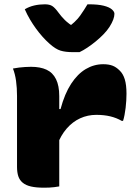

<svg xmlns="http://www.w3.org/2000/svg" viewBox="-20 -865 640 891"><path d="M245 -359H261Q280 -430 310 -476Q340 -522 378 -544.5Q416 -567 459 -567Q484 -567 501.5 -560.5Q519 -554 535 -538Q551 -523 559 -497Q567 -471 567 -430Q567 -416 566 -398.5Q565 -381 563 -364.5Q561 -348 558 -332Q555 -316 551 -304H545Q521 -318 492 -325Q463 -332 427 -332Q387 -332 352 -316Q317 -300 289.5 -268.5Q262 -237 245 -191ZM255 0Q244 2 232 3.5Q220 5 208.5 5.5Q197 6 184 6Q148 6 124 0.5Q100 -5 85.5 -17Q71 -29 65 -47Q59 -65 59 -91Q59 -123 59 -155.5Q59 -188 59 -221.5Q59 -255 59 -287.5Q59 -320 59 -354Q59 -388 59 -420Q59 -457 54.5 -489.5Q50 -522 40 -547Q55 -550 68.5 -551.5Q82 -553 96 -554Q110 -555 124 -555Q167 -555 196 -541.5Q225 -528 240 -497.5Q255 -467 255 -419Q255 -377 255 -334Q255 -291 255 -248.5Q255 -206 255 -164Q255 -122 255 -81Q255 -40 255 0ZM349 -623Q341 -623 333.5 -623Q326 -623 318 -623Q284 -623 261 -630Q238 -637 210 -662Q193 -677 177 -695Q161 -713 146.5 -733Q132 -753 119 -775Q106 -797 95 -822Q115 -834 138.5 -839.5Q162 -845 188 -845Q210 -845 222.5 -837Q235 -829 251 -807Q264 -789 281 -772Q298 -755 332 -734L276 -750H342L288 -732Q332 -764 352 -792.5Q372 -821 386 -845H392Q435 -845 461 -838.5Q487 -832 499 -821.5Q511 -811 511 -801Q511 -789 505.5 -774Q500 -759 488 -740Q477 -723 460.5 -706Q444 -689 424.5 -673Q405 -657 385.5 -644Q366 -631 349 -623Z"/></svg>

Font: Recursive Monospace Casual Black
Style: Regular
Weight: 900
Version: Version 1.047